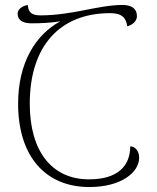

<svg xmlns="http://www.w3.org/2000/svg" viewBox="-20 -744 631 774"><path d="M340 10C470 10 541 -50 541 -108C541 -137 523 -154 505 -154C505 -78 458 -21 339 -21C189 -21 100 -134 100 -326C100 -558 221 -691 424 -691C472 -691 488 -672 493 -638C516 -644 532 -660 532 -679C532 -710 510 -724 473 -724C425 -724 371 -713 310 -701C263 -692 203 -682 144 -682C109 -682 94 -693 92 -724C65 -719 51 -704 51 -689C51 -662 73 -650 107 -650C147 -650 185 -652 223 -658C125 -605 53 -493 53 -326C53 -112 165 10 340 10Z"/></svg>

Font: Noto Serif Georgian ExtraLight
Style: Regular
Weight: 200
Designer: Monotype Design Team, Akaki Razmadze
Foundry: Google LLC
Version: Version 2.003